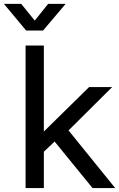

<svg xmlns="http://www.w3.org/2000/svg" viewBox="-71 -960 608 980"><path d="M146 -179.2V-289.6H153.8L383.8 -515.6H501.5L253.4 -269H241.2ZM59.6 0V-727.5H152.8V0ZM401.4 0 199.2 -248 263.7 -313 517.1 0ZM37.1 -940.4 106.4 -855 174.8 -940.4H263.7V-939.9L148.9 -804.2H62.5L-50.8 -939.9V-940.4Z"/></svg>

Font: Inter Cardless Display
Style: Regular
Weight: 400
Designer: Rasmus Andersson
Foundry: rsms
Version: Version 4.001;git-9221beed3